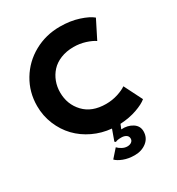

<svg xmlns="http://www.w3.org/2000/svg" viewBox="-206 -801 1056 1146"><g transform="rotate(-30 322.0 -228.0)"><path d="M390.5 -134Q432.5 -134 471 -146.2Q509.5 -158.5 531.5 -174L594.5 -49Q570 -28 519 -10Q468 8 404.5 11.5L392 42.5Q436 39.5 468.8 60.2Q501.5 81 501.5 118.5Q501.5 163 467.8 189.8Q434 216.5 385.5 216.5Q342.5 216.5 309 203.5Q275.5 190.5 260.5 174.5L310 118.5Q320.5 130 338 139.5Q355.5 149 373 149Q391 149 402.2 140.5Q413.5 132 413.5 118Q413.5 101.5 400.2 93Q387 84.5 367.5 84.5Q338.5 84.5 327 91.5L319.5 85.5L346.5 10.5Q280 4.5 221 -23.5Q162 -51.5 119.2 -96Q76.5 -140.5 51.5 -201Q26.5 -261.5 26.5 -329Q26.5 -424.5 74 -503.5Q121.5 -582.5 202.5 -627.2Q283.5 -672 380 -672Q451.5 -672 509.2 -653.2Q567 -634.5 594.5 -611L531.5 -486Q509.5 -501.5 471 -513.8Q432.5 -526 390.5 -526Q341 -526 301.5 -510Q262 -494 237 -466.5Q212 -439 199 -404.2Q186 -369.5 186 -330.5Q186 -248 239.8 -191Q293.5 -134 390.5 -134Z"/></g></svg>

Font: League Spartan
Style: Bold
Weight: 700
Foundry: The League of Moveable Type
Version: Version 2.002